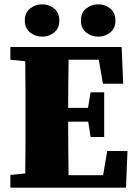

<svg xmlns="http://www.w3.org/2000/svg" viewBox="-20 -870 631 890"><path d="M28 -593V-652H544L551 -482H457L438 -593H298Q297 -538 296.5 -482Q296 -426 296 -370H388L400 -442H463V-235H400L389 -306H296Q296 -240 296.5 -179Q297 -118 298 -58H458L477 -170H571L564 0H28V-59L97 -66Q98 -126 98 -187.5Q98 -249 98 -310V-342Q98 -403 98 -464Q98 -525 97 -586ZM175 -700Q144 -700 119.5 -719.5Q95 -739 95 -775Q95 -811 119.5 -830.5Q144 -850 175 -850Q207 -850 231 -830.5Q255 -811 255 -775Q255 -739 231 -719.5Q207 -700 175 -700ZM435 -700Q404 -700 379.5 -719.5Q355 -739 355 -775Q355 -811 379.5 -830.5Q404 -850 435 -850Q467 -850 491 -830.5Q515 -811 515 -775Q515 -739 491 -719.5Q467 -700 435 -700Z"/></svg>

Font: Source Serif Pro Black
Style: Regular
Weight: 900
Designer: Frank Grießhammer
Foundry: Adobe Systems Incorporated
Version: Version 3.001;hotconv 1.0.111;makeotfexe 2.5.65597